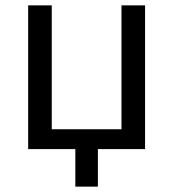

<svg xmlns="http://www.w3.org/2000/svg" viewBox="-20 -556 646 716"><path d="M261 140H345V0H521V-536H433V-74H173V-536H85V0H261Z"/></svg>

Font: Noto Sans Math
Style: Regular
Weight: 400
Designer: Monotype Design Team, Delve Withrington, Jeff Kellem
Foundry: Monotype Imaging Inc., Delve Fonts LLC
Version: Version 3.000